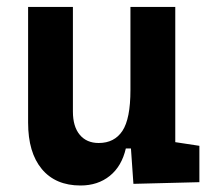

<svg xmlns="http://www.w3.org/2000/svg" viewBox="-20 -538 626 567"><path d="M217.8 9.8Q144 9.8 103.5 -38.8Q63 -87.4 63 -175.8V-517.6H195.3V-208.5Q195.3 -164.1 215.6 -139.9Q235.8 -115.7 271.5 -115.7Q317.9 -115.7 341.6 -151.6Q365.2 -187.5 365.2 -272V-517.6H497.6V-118.2L568.8 -107.4V0L374 4.9L366.7 -99.6H351.6Q339.4 -46.9 304.2 -18.6Q269 9.8 217.8 9.8Z"/></svg>

Font: Cascadia Code PL
Style: Bold
Weight: 700
Monospace: yes
Designer: Aaron Bell
Foundry: Saja Typeworks
Version: Version 2404.023; ttfautohint (v1.8.4)